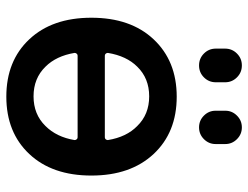

<svg xmlns="http://www.w3.org/2000/svg" viewBox="-110 -694 792 613"><g transform="rotate(90 286.5 -388.0)"><path d="M149.4 -335.9Q149.4 -332 151.9 -329.1Q154.3 -326.2 158.2 -326.2H418.9Q422.9 -326.2 425.3 -329.1Q427.7 -332 427.7 -335.9Q418 -395.5 382.8 -429.7Q345.7 -467.8 288.1 -467.8Q230.5 -467.8 193.4 -429.7Q159.2 -395.5 149.4 -335.9ZM158.2 -239.3Q154.3 -239.3 151.9 -236.3Q149.4 -233.4 149.4 -229.5Q159.2 -170.9 193.4 -136.7Q230.5 -98.6 288.1 -98.6Q345.7 -98.6 382.8 -136.7Q418 -171.9 427.7 -229.5Q427.7 -233.4 425.3 -236.3Q422.9 -239.3 418.9 -239.3ZM105.5 -481.4Q174.8 -555.7 289.1 -555.7Q403.3 -555.7 472.2 -481.9Q541 -408.2 541 -283.2Q541 -158.2 472.2 -85Q403.3 -11.7 289.1 -11.7Q174.8 -11.7 106 -85Q37.1 -158.2 37.1 -283.2Q37.1 -408.2 105.5 -481.4ZM135.7 -680.7V-710Q135.7 -732.4 151.4 -748Q167 -763.7 189.5 -763.7Q211.9 -763.7 227.5 -748Q243.2 -732.4 243.2 -710V-680.7Q243.2 -658.2 227.5 -642.6Q211.9 -627 189.5 -627Q167 -627 151.4 -642.6Q135.7 -658.2 135.7 -680.7ZM334 -679.7V-710.9Q334 -732.4 349.6 -748Q365.2 -763.7 387.2 -763.7Q409.2 -763.7 424.8 -748Q440.4 -732.4 440.4 -710.9V-679.7Q440.4 -658.2 424.8 -642.6Q409.2 -627 387.2 -627Q365.2 -627 349.6 -642.6Q334 -658.2 334 -679.7Z"/></g></svg>

Font: Gen Jyuu GothicX Medium
Style: Regular
Weight: 500
Designer: Ryoko NISHIZUKA (kana &amp; ideographs); Paul D. Hunt (Latin, Greek &amp; Cyrillic); Wenlong ZHANG (bopomofo); Sandoll C
Version: Version 1.058.20140828